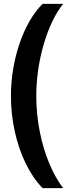

<svg xmlns="http://www.w3.org/2000/svg" viewBox="-20 -813 371 1000"><path d="M202 167Q152 116 114.5 39.5Q77 -37 57 -128Q37 -219 37 -313Q37 -384 48.5 -453Q60 -522 81.5 -585.5Q103 -649 133.5 -702Q164 -755 202 -793H309Q277 -753 251.5 -699Q226 -645 207.5 -581.5Q189 -518 179 -450Q169 -382 169 -313Q169 -219 187 -128Q205 -37 237 39Q269 115 309 167Z"/></svg>

Font: Hubot Sans Condensed ExtraLight SemiBold
Style: Regular
Weight: 600
Version: Version 2.000